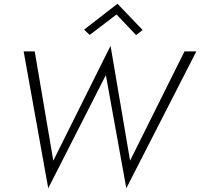

<svg xmlns="http://www.w3.org/2000/svg" viewBox="-20 -974 1066 1023"><path d="M673 -118 569 -730 264 -118 165 -700H106L237 29L544 -574L653 29L1026 -700H963ZM601 -897 705 -787 740 -814 606 -954 428 -816 458 -788Z"/></svg>

Font: Jost Light
Style: Italic
Weight: 300
Italic angle: -5°
Version: Version 3.710